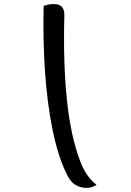

<svg xmlns="http://www.w3.org/2000/svg" viewBox="-20 -781 640 937"><path d="M193 -752Q206 -757 217.5 -759Q229 -761 245 -761Q297 -761 294 -701Q288 -471 306.5 -294Q325 -117 370 2Q388 50 408.5 77Q429 104 451 121Q430 136 402 136Q371 136 345.5 119.5Q320 103 300 57Q260 -29 235 -155Q210 -281 199.5 -434Q189 -587 193 -752Z"/></svg>

Font: Recursive Mn Csl St
Style: Italic
Weight: 400
Italic angle: -15°
Monospace: yes
Version: Version 1.079;hotconv 1.0.112;makeotfexe 2.5.65598; ttfautoh